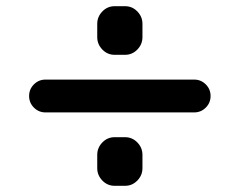

<svg xmlns="http://www.w3.org/2000/svg" viewBox="-20 -600 774 620"><path d="M350 0Q327 0 310.5 -17Q294 -34 294 -57V-100Q294 -123 310.5 -140Q327 -157 350 -157H384Q407 -157 423.5 -140Q440 -123 440 -100V-57Q440 -34 423.5 -17Q407 0 384 0ZM294 -480V-523Q294 -546 310.5 -563Q327 -580 350 -580H384Q407 -580 423.5 -563Q440 -546 440 -523V-480Q440 -457 423.5 -440Q407 -423 384 -423H350Q327 -423 310.5 -440Q294 -457 294 -480ZM127 -237Q105 -237 89.5 -252.5Q74 -268 74 -290Q74 -312 89.5 -327.5Q105 -343 127 -343H607Q629 -343 644.5 -327.5Q660 -312 660 -290Q660 -268 644.5 -252.5Q629 -237 607 -237Z"/></svg>

Font: Rounded Mplus 1c Bold
Style: Bold
Weight: 700
Version: Version 1.059.20150529